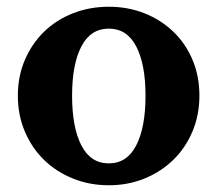

<svg xmlns="http://www.w3.org/2000/svg" viewBox="-20 -535 645 570"><path d="M303 15Q246 15 196.5 -5Q147 -25 111 -60Q75 -95 54 -144Q33 -193 33 -251Q33 -309 54 -357.5Q75 -406 111 -441Q147 -476 196.5 -495.5Q246 -515 303 -515Q360 -515 409 -495.5Q458 -476 494.5 -441Q531 -406 551.5 -357.5Q572 -309 572 -251Q572 -194 551.5 -145Q531 -96 494.5 -60.5Q458 -25 409 -5Q360 15 303 15ZM194 -251Q194 -157 221.5 -103.5Q249 -50 303 -50Q357 -50 384.5 -103.5Q412 -157 412 -251Q412 -344 384.5 -397Q357 -450 303 -450Q249 -450 221.5 -397Q194 -344 194 -251Z"/></svg>

Font: Volkhov
Style: Bold
Weight: 700
Designer: Cyreal (www.cyreal.org)
Foundry: Cyreal (www.cyreal.org)
Version: Version 1.010